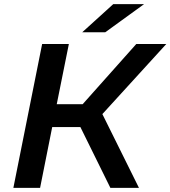

<svg xmlns="http://www.w3.org/2000/svg" viewBox="-20 -914 829 934"><path d="M45 0 185 -700H315L256 -407H382L643 -700H789L478 -359L656 0H517L371 -296H234L175 0ZM380 -757 531 -894H681L492 -757Z"/></svg>

Font: Montserrat SemiBold
Style: Italic
Weight: 600
Italic angle: -11.3°
Designer: Julieta Ulanovsky
Foundry: Julieta Ulanovsky
Version: Version 9.000; ttfautohint (v1.8.4.7-5d5b)